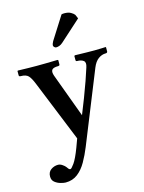

<svg xmlns="http://www.w3.org/2000/svg" viewBox="-133 -754 799 1064"><g transform="rotate(-15 266.5 -222.0)"><path d="M327 -674Q333 -676 343 -676Q366 -676 380 -668Q394 -660 400 -652L410 -629L290 -521Q280 -512 270 -508.5Q260 -505 252 -505Q246 -505 241 -510Q236 -515 236 -519Q236 -524 238 -530Q240 -536 244 -543ZM432 -341 266 71Q249 113 228 150Q207 187 178 209.5Q149 232 109 232Q98 232 80 227Q62 222 47.5 210.5Q33 199 33 178Q33 152 51.5 139Q70 126 92 126Q104 126 116.5 134.5Q129 143 134 150Q139 157 143 162Q147 167 153 167Q159 167 176 143Q193 119 215 61L233 12L92 -336Q77 -374 63.5 -388Q50 -402 20 -402Q10 -402 10 -409V-434L13 -436Q13 -436 31 -435.5Q49 -435 73.5 -434.5Q98 -434 119 -434Q143 -434 171 -434.5Q199 -435 219.5 -435.5Q240 -436 240 -436L244 -434V-410Q244 -405 241 -403.5Q238 -402 236 -402Q206 -402 198.5 -391Q191 -380 199 -357L292 -105Q309 -147 327 -193.5Q345 -240 360 -283Q375 -326 384 -355Q393 -382 380 -392Q367 -402 344 -402Q336 -402 336 -409V-433L340 -436Q340 -436 359 -435.5Q378 -435 404 -434.5Q430 -434 452 -434Q471 -434 493.5 -435Q516 -436 516 -436L518 -434V-411Q518 -402 507 -402Q485 -402 465 -387.5Q445 -373 432 -341Z"/></g></svg>

Font: Libertinus Serif SemiBold
Style: Regular
Weight: 600
Designer: Philipp H. Poll, Khaled Hosny
Foundry: Caleb Maclennan
Version: Version 7.051;RELEASE